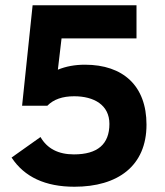

<svg xmlns="http://www.w3.org/2000/svg" viewBox="-20 -696 627 730"><path d="M303 -450C265 -450 230.7 -443.7 200 -431L214 -550H499V-676H104L64 -294H160C183.3 -318 217.3 -330 262 -330C337.7 -330 396 -296.7 396 -225C396 -147.7 351 -109 261 -109C201.7 -109 159.3 -131 134 -175L24 -97C72.7 -23 152.3 14 263 14C427.4 14 537 -64.6 537 -222C537 -369.2 448.6 -450 303 -450Z"/></svg>

Font: Fog Sans
Style: Bold
Weight: 700
Foundry: Intel Corporation
Version: Version 1.00